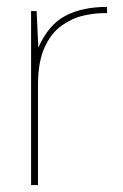

<svg xmlns="http://www.w3.org/2000/svg" viewBox="-20 -536 356 556"><path d="M70 0V-504H86L91 -398Q120 -464 169 -490Q218 -516 290 -516V-498H281Q253 -498 220.5 -490.5Q188 -483 158 -461.5Q128 -440 109 -398.5Q90 -357 90 -289V0Z"/></svg>

Font: DM Sans Thin
Style: Regular
Weight: 100
Designer: Colophon Foundry, Jonny Pinhorn
Foundry: Colophon Foundry
Version: Version 4.004; ttfautohint (v1.8.4.7-5d5b)